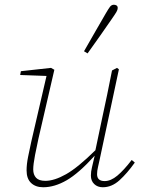

<svg xmlns="http://www.w3.org/2000/svg" viewBox="-20 -777 595 809"><path d="M162 12Q130 12 111 -6Q92 -24 92 -59Q92 -85 98.5 -117Q105 -149 112 -181L176 -457L65 -461L68 -477L195 -491L209 -483L142 -193Q135 -162 127.5 -123Q120 -84 120 -63Q120 -41 132 -28Q144 -15 171 -15Q209 -15 258.5 -43Q308 -71 382 -144L410 -277Q421 -327 431.5 -378Q442 -429 452 -480L473 -491L481 -485L400 -105Q397 -90 393 -73.5Q389 -57 389 -43Q389 -14 421 -14Q447 -14 474.5 -37Q502 -60 535 -103L548 -92Q516 -47 483.5 -17.5Q451 12 413 12Q391 12 377 -1.5Q363 -15 363 -37Q363 -54 367.5 -72Q372 -90 379 -121Q312 -47 261 -17.5Q210 12 162 12ZM334 -561Q356 -599 381.5 -644Q407 -689 426 -721Q437 -740 443.5 -748.5Q450 -757 460 -757Q466 -757 471 -754Q476 -751 476 -743Q476 -736 470.5 -726.5Q465 -717 451 -697Q432 -669 403 -628Q374 -587 349 -552Z"/></svg>

Font: Source Serif 4 SmText ExtraLight
Style: Italic
Weight: 200
Italic angle: -12°
Designer: Frank Grießhammer
Foundry: Adobe
Version: Version 4.005;hotconv 1.1.0;makeotfexe 2.6.0